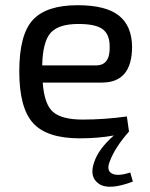

<svg xmlns="http://www.w3.org/2000/svg" viewBox="-20 -519 577 737"><path d="M480 143 490 178Q398 213 359.5 186.5Q321 160 342 102Q359 52 417 1Q358 12 286 12Q160 12 107 -46.5Q54 -105 54 -245Q54 -386 106 -442.5Q158 -499 278 -499Q386 -499 436 -459.5Q486 -420 487 -340Q487 -202 371 -202H144Q150 -118 184 -89Q218 -60 297 -60Q381 -60 467 -72L475 -15H476Q422 46 402 99Q387 135 409.5 147Q432 159 480 143ZM281 -427Q205 -427 174.5 -393Q144 -359 142 -268H349Q403 -268 401 -340Q401 -387 374 -407Q347 -427 281 -427Z"/></svg>

Font: Exo 2
Style: Regular
Weight: 400
Designer: Natanael Gama
Version: Version 1.001;PS 001.001;hotconv 1.0.70;makeotf.lib2.5.58329